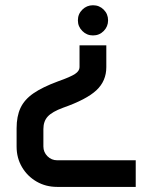

<svg xmlns="http://www.w3.org/2000/svg" viewBox="-20 -529 601 739"><path d="M279.8 -450.7Q279.8 -475.1 296.9 -491.9Q314 -508.8 337.9 -508.8Q362.3 -508.8 379.2 -491.9Q396 -475.1 396 -450.7Q396 -426.8 379.2 -409.7Q362.3 -392.6 337.9 -392.6Q314 -392.6 296.9 -409.7Q279.8 -426.8 279.8 -450.7ZM43.9 -35.2Q43.9 -81.1 58.8 -113.3Q73.7 -145.5 108.6 -169.7Q143.6 -193.8 203.1 -215.8Q251.5 -232.9 268.8 -244.4Q286.1 -255.9 286.1 -270.5V-354.5H389.2V-270.5Q389.2 -217.3 351.1 -181.6Q313 -146 222.7 -114.3Q181.2 -99.1 164.1 -80.8Q147 -62.5 147 -32.2V34.7Q147 56.6 162.6 72.3Q178.2 87.9 200.2 87.9H502.4V190.4H200.2Q156.2 190.4 120.8 169.9Q85.4 149.4 64.7 114.3Q43.9 79.1 43.9 35.2Z"/></svg>

Font: Anta
Style: Regular
Weight: 400
Designer: Sergej Lebedev
Foundry: Sergej Lebedev
Version: Version 1.000; ttfautohint (v1.8.4.7-5d5b)